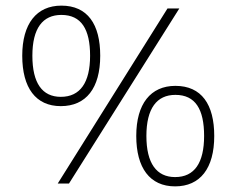

<svg xmlns="http://www.w3.org/2000/svg" viewBox="-20 -652 840 682"><path d="M196 -275C286 -275 336 -339 336 -454C336 -566 291 -632 198 -632C110 -632 59 -568 59 -454C59 -340 107 -275 196 -275ZM575 -622 185 0H225L617 -622ZM196 -308C130 -308 95 -357 95 -454C95 -552 132 -599 198 -599C269 -599 300 -548 300 -454C300 -359 265 -308 196 -308ZM602 10C691 10 741 -54 741 -169C741 -281 696 -347 603 -347C515 -347 464 -283 464 -169C464 -56 512 10 602 10ZM602 -23C536 -23 500 -72 500 -169C500 -267 537 -315 603 -315C674 -315 705 -264 705 -169C705 -74 671 -23 602 -23Z"/></svg>

Font: Noto Sans Gurmukhi UI ExtraLight
Style: Regular
Weight: 200
Designer: Jelle Bosma - Monotype Design Team
Foundry: Monotype Imaging Inc.
Version: Version 2.004